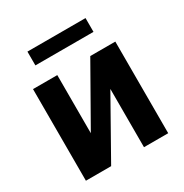

<svg xmlns="http://www.w3.org/2000/svg" viewBox="-168 -858 947 990"><g transform="rotate(-30 305.5 -363.5)"><path d="M204.9 -199.6V-545.5H60.4V0H210.6L406.2 -346.9V0H550.4V-545.5H401.3ZM132.1 -645.2H478V-727.3H132.1Z"/></g></svg>

Font: Magic Ui Pro
Style: Bold
Weight: 700
Designer: Stefan Endress, Andreas Faust
Version: Version 1.000;FEAKit 1.0